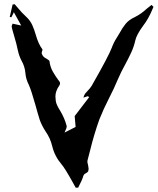

<svg xmlns="http://www.w3.org/2000/svg" viewBox="-20 -874 751 915"><path d="M352.5 20.5H340.8L326.2 -5.9Q290 -71.3 273.4 -90.8Q240.7 -128.9 229 -176.8Q220.2 -214.8 197.3 -247.6Q179.7 -274.4 169.4 -302.7Q158.7 -336.9 149.4 -371.6Q128.9 -444.3 117.7 -468.8Q103.5 -496.6 101.1 -524.9Q98.6 -557.1 82.5 -585Q71.3 -606.9 65.9 -630.4Q58.6 -666.5 47.4 -702.6Q35.6 -742.2 35.6 -747.6Q35.6 -749 36.1 -751Q36.6 -752.9 38.1 -755.9Q39.6 -758.8 40 -761.2L81.1 -752.4L45.9 -815.9L41 -805.2Q36.6 -797.4 34.2 -792Q31.7 -792 30 -792.5Q28.3 -793 26.4 -793L40 -852.5L49.8 -854Q58.1 -845.2 65.9 -835.4Q82.5 -814.5 103 -795.9Q123.5 -777.3 133.5 -755.1Q143.6 -732.9 149.9 -710Q163.1 -663.6 181.6 -639.6Q182.6 -638.7 182.6 -636.7Q182.6 -634.3 180.7 -629.9Q178.7 -625.5 178.7 -621.6V-620.1Q182.6 -603 202.6 -593.8Q215.3 -586.4 215.8 -582.5Q218.8 -555.7 231.9 -532.5Q245.1 -509.3 261.7 -487.3L264.2 -484.4Q266.1 -481 266.1 -476.1Q265.6 -470.7 263.2 -467.3Q244.1 -440.4 244.1 -414.1Q244.1 -410.2 245.8 -393.1Q247.6 -376 267.1 -345.7Q287.6 -311.5 297.4 -274.9Q297.9 -272.9 297.9 -270.5Q297.9 -267.6 296.4 -263.2Q294.9 -258.8 292.2 -253.2Q289.6 -247.6 287.6 -242.2L340.3 -269Q340.3 -275.9 335.9 -320.8Q369.1 -364.7 405.3 -411.6L397.9 -415.5L377.4 -408.7Q381.8 -422.4 385.3 -427.2L397.9 -441.4Q409.2 -452.6 417 -465.3Q497.6 -606.4 512.7 -646.5Q521.5 -670.9 535.6 -692.9Q543.9 -705.6 551.3 -718.8Q562.5 -740.2 578.4 -760Q594.2 -779.8 623.5 -793Q653.3 -808.1 677.7 -831.1Q689.5 -840.8 702.1 -850.6L711.4 -841.3L707 -831.1Q687.5 -783.7 661.6 -750.5Q630.9 -708.5 625 -682.1Q618.2 -651.4 605 -623Q591.8 -594.7 576.7 -566.9Q557.6 -532.7 542.5 -497.6Q523.4 -451.7 500 -406.7Q474.1 -356.4 453.6 -305.2Q428.2 -233.9 410.2 -160.2L397 -109.4Q396.5 -106.9 396.5 -104Q396.5 -98.6 398.4 -92.8L399.9 -85.9Q402.3 -74.2 402.3 -70.3Q402.3 -65.9 400.9 -59.6Q399.4 -53.2 384.8 -45.9Q377.9 -42 374.5 -27.3Q373 -20.5 357.9 9.3Q355 14.6 352.5 20.5Z"/></svg>

Font: Unutterable
Style: Regular
Weight: 400
Designer: GGBotNet
Foundry: f0n7.com
Version: 1.00